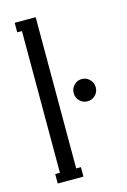

<svg xmlns="http://www.w3.org/2000/svg" viewBox="-107 -732 520 785"><g transform="rotate(-15 152.5 -340.0)"><path d="M146 0H37.1V-40H57.1V-640.1H37.1V-680.2H126V-40H146ZM275.1 -306.4Q261.2 -293 242.2 -293Q223.1 -293 209.5 -306.4Q195.8 -319.8 195.8 -339.8Q195.8 -359.9 209.5 -373.5Q223.1 -387.2 242.2 -387.2Q261.2 -387.2 275.1 -373.5Q289.1 -359.9 289.1 -339.8Q289.1 -319.8 275.1 -306.4Z"/></g></svg>

Font: Margherita
Style: Regular
Weight: 400
Designer: James Puckett
Foundry: Dunwich Type Founders
Version: Version 1.008;hotconv 1.0.109;makeotfexe 2.5.65596